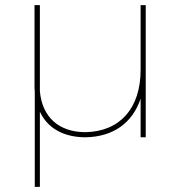

<svg xmlns="http://www.w3.org/2000/svg" viewBox="-20 -537 700 751"><path d="M530 -517V-264C530 -114 450 -23 315 -20C210 -20 145 -79 136 -180V-517H115V-204C115 -195 115 -187 116 -179V194H136V-100C166 -36 228 0 315 0C423 -2 498 -56 530 -151V0H550V-517Z"/></svg>

Font: Montserrat Thin
Style: Regular
Weight: 250
Designer: Julieta Ulanovsky
Foundry: Julieta Ulanovsky
Version: Version 4.000